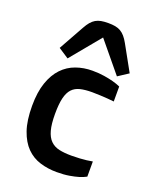

<svg xmlns="http://www.w3.org/2000/svg" viewBox="-146 -865 786 964"><g transform="rotate(20 247.0 -383.0)"><path d="M45.9 -257.8Q45.9 -331.1 63.7 -382.3Q81.5 -433.6 112.1 -465.6Q142.6 -497.6 183.6 -512.2Q224.6 -526.9 271 -526.9Q306.6 -526.9 335 -522.2Q363.3 -517.6 383.3 -512.2Q406.7 -505.9 423.8 -498V-418Q407.2 -419.4 387.7 -421.4Q371.1 -422.4 350.1 -423.6Q329.1 -424.8 306.2 -424.8Q269.5 -424.8 243.2 -418.5Q216.8 -412.1 200.2 -394.3Q183.6 -376.5 175.8 -344Q168 -311.5 168 -258.8Q168 -205.1 177 -171.9Q186 -138.7 204.6 -120.4Q223.1 -102.1 251 -95.9Q278.8 -89.8 316.9 -89.8Q340.8 -89.8 361.1 -91.1Q381.3 -92.3 396.5 -94.2Q414.1 -96.2 428.2 -99.1V-18.1Q412.6 -9.3 390.1 -2.4Q371.1 3.4 342.3 8.3Q313.5 13.2 274.9 13.2Q227.5 13.2 185.8 0.2Q144 -12.7 113 -43.9Q82 -75.2 64 -127.2Q45.9 -179.2 45.9 -257.8ZM76.7 -578.1 151.9 -712.9Q162.6 -732.4 173.3 -745.1Q184.1 -757.8 197 -765.4Q210 -772.9 226.1 -775.9Q242.2 -778.8 263.7 -778.8Q285.2 -778.8 301.3 -775.9Q317.4 -772.9 330.3 -765.4Q343.3 -757.8 354.2 -745.1Q365.2 -732.4 376 -712.9L450.7 -578.1L395.5 -542L263.7 -701.7L131.8 -542Z"/></g></svg>

Font: Doppio One
Style: Regular
Weight: 400
Designer: Szymon Celej
Foundry: Szymon Celej
Version: Version 1.002